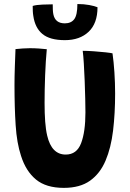

<svg xmlns="http://www.w3.org/2000/svg" viewBox="-20 -917 646 954"><path d="M297 16.5Q209 16.5 158.8 -25Q108.5 -66.5 84.5 -142.5Q63.5 -206 57.8 -294.8Q52 -383.5 52 -494.5Q52 -536.5 53.8 -587Q55.5 -637.5 57 -673Q74.5 -675 93 -676.2Q111.5 -677.5 128.5 -677.5Q151 -677.5 173 -676Q195 -674.5 212.5 -672.5Q207 -614.5 204.2 -542.2Q201.5 -470 201.5 -405.5Q201.5 -353.5 204.5 -313Q207.5 -272.5 214.5 -243Q236.5 -149 306.5 -149Q361.5 -149 383 -205.5Q404.5 -262 404.5 -358.5Q404.5 -384.5 403.5 -426.2Q402.5 -468 400.8 -514.5Q399 -561 396.5 -601.2Q394 -641.5 391 -664.5Q414.5 -664.5 446.5 -662.2Q478.5 -660 505 -657Q531.5 -654 539 -652Q545 -610.5 548.5 -557.5Q552 -504.5 552 -452.5Q552 -353 541.8 -267.8Q531.5 -182.5 504.5 -118.8Q477.5 -55 427.5 -19.2Q377.5 16.5 297 16.5ZM464.5 -881Q464.5 -801 420.5 -759.2Q376.5 -717.5 302.5 -717.5Q228 -717.5 191 -748Q154 -778.5 145.5 -838Q143.5 -849.5 143 -862Q142.5 -874.5 142.5 -887.5Q160 -893 190.8 -894.2Q221.5 -895.5 242 -895.5Q242 -881.5 242.5 -869Q243 -856.5 245 -846.5Q254 -801 302 -801Q333.5 -801 349 -821.8Q364.5 -842.5 364.5 -897Q396.5 -897 423.5 -892Q450.5 -887 464.5 -881Z"/></svg>

Font: Grandstander SemiBold
Style: Regular
Weight: 600
Designer: Tyler Finck
Foundry: Etcetera Type Co
Version: Version 1.200; ttfautohint (v1.8.3)